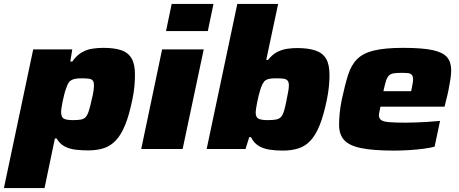

<svg xmlns="http://www.w3.org/2000/svg" viewBox="-47 -763 2352 983"><path d="M-27 200 123 -510H323L313 -448H323Q345 -479 370.5 -494Q396 -509 424 -513.5Q452 -518 481 -518Q538 -518 573.5 -506Q609 -494 626.5 -464.5Q644 -435 644 -381Q644 -356 641.5 -324.5Q639 -293 631 -255Q615 -176 594.5 -125Q574 -74 547 -45Q520 -16 485 -4.5Q450 7 405 7Q372 7 341 3.5Q310 0 284.5 -13Q259 -26 243 -54H234L181 200ZM327 -148Q353 -148 368 -151Q383 -154 392 -164Q401 -174 408 -196Q415 -218 423 -255Q429 -279 431.5 -296Q434 -313 434 -326Q434 -343 428 -350.5Q422 -358 408 -360Q394 -362 371 -362Q349 -362 335.5 -359Q322 -356 313.5 -349.5Q305 -343 299 -330Q295 -321 290 -306.5Q285 -292 281 -275.5Q277 -259 273.5 -242.5Q270 -226 268 -212Q266 -198 266 -189Q266 -164 279 -156Q292 -148 327 -148Z M803 -604 832 -743H1046L1017 -604ZM676 0 783 -510H996L888 0Z M1400 8Q1364 8 1332 3Q1300 -2 1276 -17Q1252 -32 1238 -61H1229L1210 0H1011L1168 -743H1377L1316 -456H1325Q1348 -485 1373.5 -497.5Q1399 -510 1425 -513.5Q1451 -517 1474 -517Q1531 -517 1568 -504.5Q1605 -492 1622.5 -462.5Q1640 -433 1640 -378Q1640 -353 1637 -321Q1634 -289 1626 -250Q1610 -173 1590 -123Q1570 -73 1543.5 -44Q1517 -15 1481.5 -3.5Q1446 8 1400 8ZM1323 -148Q1350 -148 1366 -151Q1382 -154 1391.5 -164Q1401 -174 1407.5 -196Q1414 -218 1421 -255Q1426 -279 1429 -296.5Q1432 -314 1432 -326Q1432 -342 1425.5 -350Q1419 -358 1405.5 -360Q1392 -362 1368 -362Q1348 -362 1334.5 -360Q1321 -358 1312 -351.5Q1303 -345 1297 -332Q1292 -323 1287 -308Q1282 -293 1277.5 -274.5Q1273 -256 1269.5 -238.5Q1266 -221 1264 -207.5Q1262 -194 1262 -188Q1262 -163 1276 -155.5Q1290 -148 1323 -148Z M1971 8Q1862 8 1800.5 -5Q1739 -18 1714 -47Q1689 -76 1689 -123Q1689 -150 1692 -182.5Q1695 -215 1703 -254Q1719 -328 1735 -379Q1751 -430 1781.5 -460.5Q1812 -491 1868 -504.5Q1924 -518 2017 -518Q2115 -518 2168 -506.5Q2221 -495 2242 -470Q2263 -445 2263 -403Q2263 -384 2259 -357.5Q2255 -331 2249.5 -303.5Q2244 -276 2238 -254L2229 -217H1901Q1898 -202 1895.5 -190.5Q1893 -179 1893 -171Q1894 -156 1905 -148Q1916 -140 1946 -137.5Q1976 -135 2031 -135Q2053 -135 2081.5 -136Q2110 -137 2142.5 -139Q2175 -141 2206 -144L2178 -12Q2156 -6 2121.5 -1.5Q2087 3 2048 5.5Q2009 8 1971 8ZM1916 -296H2058L2061 -311Q2064 -327 2066 -337.5Q2068 -348 2068 -357Q2068 -372 2061.5 -379.5Q2055 -387 2042.5 -388.5Q2030 -390 2008 -390Q1983 -390 1968 -387.5Q1953 -385 1944 -376Q1935 -367 1929 -348Q1923 -329 1916 -296Z"/></svg>

Font: Saira Expanded ExtraBold
Style: Italic
Weight: 800
Width: 7
Italic angle: -12°
Designer: Hector Gatti with collaboration of the Omnibus-Type team
Foundry: Omnibus-Type
Version: Version 1.101